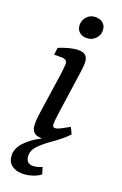

<svg xmlns="http://www.w3.org/2000/svg" viewBox="-151 -634 550 865"><g transform="rotate(20 124.0 -201.0)"><path d="M169 -326 141 -131Q139 -116 137 -99.5Q135 -83 135 -72Q135 -56 147 -56Q157 -56 172.5 -64Q188 -72 213 -86L228 -55Q201 -26 166.5 -9.5Q132 7 103 7Q56 7 56 -44Q56 -62 58.5 -83Q61 -104 65 -129L88 -285Q90 -302 92 -318.5Q94 -335 94 -343Q94 -355 87 -360.5Q80 -366 70 -366H31L35 -400Q62 -411 86 -417Q110 -423 128 -423Q152 -423 163 -411.5Q174 -400 174 -377Q174 -368 172.5 -354.5Q171 -341 169 -326ZM78 187Q46 187 26 170.5Q6 154 6 122Q6 91 33.5 61.5Q61 32 106 9V-20L228 -55Q212 -38 191.5 -21.5Q171 -5 149 10Q117 33 97 54Q77 75 77 100Q77 119 86 128.5Q95 138 110 138Q120 138 132 135.5Q144 133 155 127L165 160Q147 173 124 180Q101 187 78 187ZM142 -486Q120 -486 106.5 -498.5Q93 -511 93 -533Q93 -555 109 -572Q125 -589 150 -589Q173 -589 186.5 -576Q200 -563 200 -542Q200 -520 183.5 -503Q167 -486 142 -486Z"/></g></svg>

Font: Rasa
Style: Italic
Weight: 400
Italic angle: -7.10001°
Designer: Anna Giedrys (Yrsa+Rasa design), David Brezina (Yrsa art-direction, Rasa art-direction, design)
Foundry: Rosetta Type Foundry
Version: Version 2.004